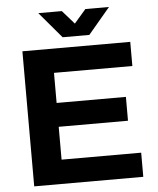

<svg xmlns="http://www.w3.org/2000/svg" viewBox="-58 -922 800 972"><g transform="rotate(-5 341.5 -436.0)"><path d="M76.2 0V-686.4H624.3V-563.7H226V-410.8H578.1V-289.6H226V-122.7H630.5V0ZM173.2 -871.7H292.7L381.2 -771L324.7 -770.2L412.4 -871.7H532.4L421 -739.5H285.3Z"/></g></svg>

Font: Archivo SemiBold
Style: Regular
Weight: 600
Designer: Hector Gatti
Foundry: Omnibus-Type
Version: Version 2.001